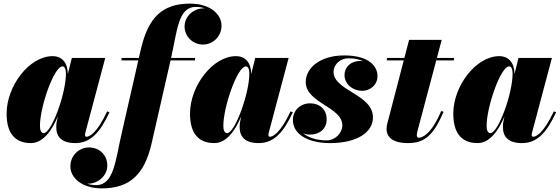

<svg xmlns="http://www.w3.org/2000/svg" viewBox="-20 -780 3090 1060"><path d="M584.5 -160.5 571.5 -165C514 -41.5 471.5 -25 458 -25C452.5 -25 449.5 -28.5 449.5 -34C449.5 -38.5 450 -43 451.5 -48.5L561 -460H376.5L354.5 -371.5C353.5 -434.5 322 -470 270 -470C142 -470 16.5 -305.5 16.5 -152.5C16.5 -55 54.5 10 150.5 10C217 10 266 -58 299 -137L293.5 -110C292 -103 290.5 -93 290.5 -78.5C290.5 -23.5 322 10 395.5 10C480.5 10 532.5 -49 584.5 -160.5ZM344 -374C344 -262 264 -45 221.5 -45C206.5 -45 200.5 -62.5 200.5 -85C200.5 -190 278 -413.5 325 -413.5C336.5 -413.5 344 -399.5 344 -374Z M651 -460V-446.5H743.5L653.5 -51.5C617 102 611 242 510.5 242C492 242 475 239 460 233.5C462.5 234 464.5 234 467 234C521.5 234 572.5 190 572.5 133.5C572.5 77.5 530.5 34 470.5 34C417.5 34 368.5 77.5 368.5 138.5C368.5 203 434 260 542 260C698 260 778 181.5 817 11.5L921.5 -446.5H1056.5V-460H924.5C958.5 -609 963 -742 1061 -742C1079.5 -742 1096.5 -739 1111.5 -733.5C1109.5 -734 1107.5 -734 1105.5 -734C1049 -734 999 -691 999 -633.5C999 -577 1046 -534 1101 -534C1156.5 -534 1203 -580 1203 -638.5C1203 -703 1138 -760 1029.5 -760C874.5 -760 799 -682 758.5 -511.5L746.5 -460Z M1597 -160.5 1584 -165C1526.5 -41.5 1484 -25 1470.5 -25C1465 -25 1462 -28.5 1462 -34C1462 -38.5 1462.5 -43 1464 -48.5L1573.5 -460H1389L1367 -371.5C1366 -434.5 1334.5 -470 1282.5 -470C1154.5 -470 1029 -305.5 1029 -152.5C1029 -55 1067 10 1163 10C1229.5 10 1278.5 -58 1311.5 -137L1306 -110C1304.5 -103 1303 -93 1303 -78.5C1303 -23.5 1334.5 10 1408 10C1493 10 1545 -49 1597 -160.5ZM1356.5 -374C1356.5 -262 1276.5 -45 1234 -45C1219 -45 1213 -62.5 1213 -85C1213 -190 1290.5 -413.5 1337.5 -413.5C1349 -413.5 1356.5 -399.5 1356.5 -374Z M2039 -132C2039 -260 1821.5 -278.5 1821.5 -383.5C1821.5 -417 1850 -458 1906 -458C1937 -458 1963.5 -452 1985 -442.5C1980 -443 1974.5 -443.5 1969 -443.5C1916.5 -443.5 1882 -409.5 1882 -366.5C1882 -314 1929.5 -278.5 1979 -278.5C2022.5 -278.5 2064 -309.5 2064 -360.5C2064 -412.5 2019 -474 1881 -474C1748 -474 1668 -406 1668 -327C1668 -211 1870 -190 1870 -88C1870 -47 1832.5 -5 1782 -5C1731 -5 1684 -19 1653 -44.5C1665 -39.5 1678 -37 1691.5 -37C1741.5 -37 1783.5 -66 1783.5 -121.5C1783.5 -176 1744.5 -209.5 1692 -209.5C1635.5 -209.5 1597 -168 1597 -117.5C1597 -43 1673.5 10 1802.5 10C1949 10 2039 -48 2039 -132Z M2429 -163 2415.5 -167C2359.5 -33 2307 -19.5 2292.5 -19.5C2285 -19.5 2281 -24 2281 -33.5C2281 -42.5 2283.5 -52 2285.5 -59L2388.5 -446.5H2486V-460H2392L2418.5 -560H2238.5L2212.5 -460H2116V-446.5H2209L2128 -135C2123 -115 2114 -89 2114 -68.5C2114 -29 2140.5 10 2232.5 10C2331.5 10 2376.5 -42.5 2429 -163Z M3050.5 -160.5 3037.5 -165C2980 -41.5 2937.5 -25 2924 -25C2918.5 -25 2915.5 -28.5 2915.5 -34C2915.5 -38.5 2916 -43 2917.5 -48.5L3027 -460H2842.5L2820.5 -371.5C2819.5 -434.5 2788 -470 2736 -470C2608 -470 2482.5 -305.5 2482.5 -152.5C2482.5 -55 2520.5 10 2616.5 10C2683 10 2732 -58 2765 -137L2759.5 -110C2758 -103 2756.5 -93 2756.5 -78.5C2756.5 -23.5 2788 10 2861.5 10C2946.5 10 2998.5 -49 3050.5 -160.5ZM2810 -374C2810 -262 2730 -45 2687.5 -45C2672.5 -45 2666.5 -62.5 2666.5 -85C2666.5 -190 2744 -413.5 2791 -413.5C2802.5 -413.5 2810 -399.5 2810 -374Z"/></svg>

Font: Bodoni* 16pt Fatface
Style: Italic
Weight: 900
Italic angle: -13°
Version: Version 2.3